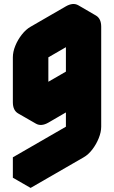

<svg xmlns="http://www.w3.org/2000/svg" viewBox="-20 -871 560 941"><path d="M390 -790Q424 -810 450 -795Q476 -780 476 -740V-250Q476 -224 464 -194Q452 -164 432.5 -138.5Q413 -113 390 -100L130 50V-50L390 -200V-470Q390 -444 378 -414Q366 -384 346 -358.5Q326 -333 303 -320L217 -270Q182 -250 156 -265Q130 -280 130 -320V-540Q130 -567 142 -596.5Q154 -626 174 -651.5Q194 -677 217 -690ZM217 -370 390 -470V-690L217 -590ZM390 -470V-200L303 -250V-520ZM390 -200 130 -50 43 -100 303 -250ZM130 -50V50L43 0V-100ZM390 -690V-470L303 -520V-740ZM390 -470 217 -370 130 -420 303 -520ZM450 -795Q424 -810 390 -790L217 -690Q194 -677 174 -651.5Q154 -626 142 -596.5Q130 -567 130 -540V-320Q130 -280 156 -265L69 -315Q43 -330 43 -370V-590Q43 -617 55 -646.5Q67 -676 87 -701.5Q107 -727 130 -740L303 -840Q338 -860 364 -845Z"/></svg>

Font: Nabla
Style: Regular
Weight: 400
Designer: Arthur Reinders Folmer
Foundry: Typearture
Version: Version 1.002